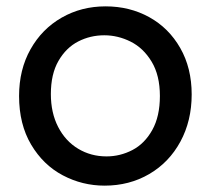

<svg xmlns="http://www.w3.org/2000/svg" viewBox="-20 -577 663 604"><path d="M40 -275Q40 -186 78 -122Q116 -58 177.5 -25.5Q239 7 309 7Q387 7 449.5 -29.5Q512 -66 547.5 -131.5Q583 -197 583 -280Q583 -363 547 -426Q511 -489 449.5 -523Q388 -557 312 -557Q236 -557 174 -521.5Q112 -486 76 -422Q40 -358 40 -275ZM483 -275Q483 -211 459 -168Q435 -125 396.5 -105Q358 -85 315 -85Q266 -85 226 -109Q186 -133 163 -177.5Q140 -222 140 -281Q140 -344 164 -385.5Q188 -427 226 -446.5Q264 -466 308 -466Q351 -466 391 -446Q431 -426 457 -383Q483 -340 483 -275Z"/></svg>

Font: Cambay Devanagari
Style: Regular
Weight: 700
Designer: Pooja Saxena
Foundry: Pooja Saxena
Version: Version 1.095;PS 001.095;hotconv 1.0.70;makeotf.lib2.5.58329